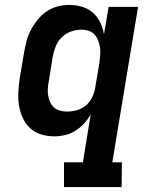

<svg xmlns="http://www.w3.org/2000/svg" viewBox="-20 -548 640 783"><path d="M241 215V114H318L350 -82Q339 -62 323 -44.5Q307 -27 287 -14.5Q267 -2 245 3Q223 8 202 8Q173 8 147 0Q121 -8 102 -26Q83 -44 72 -69Q61 -94 57 -121Q53 -148 55 -176.5Q57 -205 61 -233L78 -333Q82 -356 88 -379.5Q94 -403 105.5 -425Q117 -447 133 -467Q149 -487 169.5 -501Q190 -515 214 -521.5Q238 -528 261 -528Q289 -528 314.5 -520.5Q340 -513 358.5 -496.5Q377 -480 388.5 -457Q400 -434 404 -408L423 -520H543L438 114H477L476 215ZM253 -93Q273 -93 293 -98.5Q313 -104 329.5 -117.5Q346 -131 355.5 -150.5Q365 -170 368 -189L385 -289Q387 -305 388.5 -321Q390 -337 388 -352Q386 -367 381 -381Q376 -395 366.5 -406Q357 -417 342.5 -422Q328 -427 312 -427Q291 -427 269.5 -419.5Q248 -412 231.5 -395.5Q215 -379 207 -358.5Q199 -338 195 -317L179 -217Q176 -202 175 -187Q174 -172 176.5 -158Q179 -144 184.5 -131.5Q190 -119 200 -110Q210 -101 224 -97Q238 -93 253 -93Z"/></svg>

Font: Iosevka HT Extended
Style: Bold Italic
Weight: 700
Width: 7
Italic angle: -9°
Monospace: yes
Designer: Belleve Invis
Foundry: Belleve Invis
Version: Version 32.3.0; ttfautohint (v1.8.4)